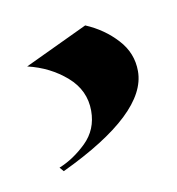

<svg xmlns="http://www.w3.org/2000/svg" viewBox="-39 -178 248 269"><g transform="rotate(-10 85.0 -44.0)"><path d="M97.5 -141.7Q123.3 -130.8 141.2 -111.2Q159.2 -91.7 159.2 -65.8Q159.2 -5.8 32.5 54.2L27.5 48.3Q48.3 40 66.7 22.1Q85 4.2 85 -22.5Q85 -51.7 62.1 -71.7Q39.2 -91.7 7.5 -99.2Z"/></g></svg>

Font: Chomsky
Style: Regular
Weight: 400
Version: Version 2.3